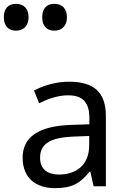

<svg xmlns="http://www.w3.org/2000/svg" viewBox="-72 -971 653 1001"><path d="M211 -811C251 -811 277 -837 277 -881C277 -924 254 -951 211 -951C170 -951 148 -925 148 -881C148 -836 172 -811 211 -811ZM11 -811C51 -811 77 -837 77 -881C77 -924 54 -951 11 -951C-30 -951 -52 -925 -52 -881C-52 -836 -28 -811 11 -811ZM288 -545C218 -545 152 -524 105 -499L132 -433C176 -454 227 -474 283 -474C353 -474 394 -444 394 -355V-323L303 -320C128 -315 46 -256 46 -149C46 -40 118 10 215 10C305 10 348 -17 395 -76H399L416 0H480V-365C480 -490 418 -545 288 -545ZM314 -259 393 -262V-214C393 -110 325 -61 235 -61C177 -61 137 -88 137 -148C137 -216 180 -254 314 -259Z"/></svg>

Font: Noto Sans Tifinagh Agraw Imazighen
Style: Regular
Weight: 400
Designer: JamraPatel
Foundry: JamraPatel LLC
Version: Version 2.006